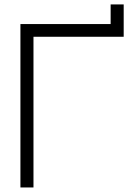

<svg xmlns="http://www.w3.org/2000/svg" viewBox="-20 -826 575 846"><path d="M127.5 0V-664H525V-806.5H467.5V-720H70V0Z"/></svg>

Font: Hauora Light
Style: Regular
Weight: 300
Designer: Wayne Shih
Foundry: WCYS
Version: Version 1.001;hotconv 1.0.109;makeotfexe 2.5.65596